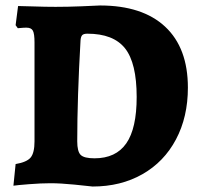

<svg xmlns="http://www.w3.org/2000/svg" viewBox="-20 -669 728 701"><path d="M164 0Q130 0 86 3.5Q42 7 29 9L37 -70Q78 -77 92 -94Q106 -111 106 -153V-514Q106 -546 100 -557Q94 -568 77 -568Q66 -568 57 -567Q48 -566 45 -566L37 -577L46 -647Q62 -647 103.5 -645.5Q145 -644 183 -644Q228 -644 277 -646Q326 -648 345 -649Q500 -649 583 -571.5Q666 -494 666 -349Q666 -242 622.5 -160Q579 -78 500 -33Q421 12 318 12Q302 10 251.5 5Q201 0 164 0ZM274 -521Q262 -311 262 -153Q262 -116 274.5 -103.5Q287 -91 325 -91Q403 -91 441 -145.5Q479 -200 479 -315Q479 -439 436.5 -492.5Q394 -546 299 -546Q285 -546 280 -540.5Q275 -535 274 -521Z"/></svg>

Font: Alegreya ExtraBold
Style: Regular
Weight: 800
Designer: Juan Pablo del Peral
Foundry: Huerta Tipografica
Version: Version 2.007; ttfautohint (v1.6)